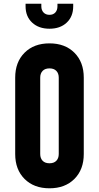

<svg xmlns="http://www.w3.org/2000/svg" viewBox="-20 -1000 534 1036"><path d="M118 -966V-980H203V-966Q203 -945 215 -932.5Q227 -920 247 -920Q267 -920 278.5 -932.5Q290 -945 290 -966V-980H375V-966Q375 -911 340 -878Q305 -845 247 -845Q189 -845 153.5 -878Q118 -911 118 -966ZM62 -169V-581Q62 -665 112.5 -715.5Q163 -766 247 -766Q331 -766 381.5 -715.5Q432 -665 432 -581V-169Q432 -85 381.5 -34.5Q331 16 247 16Q163 16 112.5 -34.5Q62 -85 62 -169ZM297 -169V-581Q297 -604 284 -617.5Q271 -631 247 -631Q223 -631 210 -617.5Q197 -604 197 -581V-169Q197 -146 210 -132.5Q223 -119 247 -119Q271 -119 284 -132.5Q297 -146 297 -169Z"/></svg>

Font: Mohave Bold
Style: Regular
Weight: 700
Designer: Gumpita Rahayu
Foundry: Tokotype
Version: Version 2.002;PS 002.002;hotconv 1.0.88;makeotf.lib2.5.64775